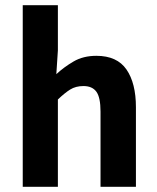

<svg xmlns="http://www.w3.org/2000/svg" viewBox="-20 -723 607 743"><path d="M68 0V-703H204V-528L198 -436Q227 -463 264.5 -485Q302 -507 353 -507Q433 -507 469.5 -454Q506 -401 506 -308V0H369V-291Q369 -346 353 -368Q337 -390 303 -390Q273 -390 251.5 -376.5Q230 -363 204 -338V0Z"/></svg>

Font: Assistant
Style: Bold
Weight: 700
Designer: Hebrew By Ben Nathan, Latin by Paul Hunt
Version: Version 3.000